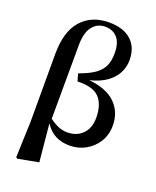

<svg xmlns="http://www.w3.org/2000/svg" viewBox="-183 -924 1013 1244"><g transform="rotate(20 323.5 -302.0)"><path d="M82 208 90.8 -38.1V-506.8Q90.8 -663.1 161.1 -741Q231.4 -818.8 350.1 -818.8Q449.7 -818.8 503.4 -769.8Q557.1 -720.7 557.1 -632.8Q557.1 -588.4 536.6 -546.9Q516.1 -505.4 471.9 -472.9Q427.7 -440.4 356 -422.9Q477.5 -411.1 538.8 -351.1Q600.1 -291 600.1 -198.2Q600.1 -134.3 569.8 -85.4Q539.6 -36.6 489.5 -8.8Q439.5 19 379.9 19Q325.2 19 283 -2.2Q240.7 -23.4 209 -71.8L233.9 188L91.8 214.8ZM212.9 -104V-105Q241.7 -83 272.2 -69.6Q302.7 -56.2 336.9 -56.2Q401.4 -56.2 441.7 -96.9Q481.9 -137.7 481.9 -209Q481.9 -297.4 439.2 -345Q396.5 -392.6 287.1 -389.2L272.9 -439.9Q339.8 -463.4 378.9 -490.7Q418 -518.1 434.6 -554.2Q451.2 -590.3 451.2 -641.1Q451.2 -715.3 419.4 -749.8Q387.7 -784.2 335.9 -784.2Q282.7 -784.2 249.5 -743.4Q216.3 -702.6 214.8 -620.1Z"/></g></svg>

Font: Source Han Serif TW
Style: Bold
Weight: 700
Designer: Ryoko NISHIZUKA Ë•øÂ°öÊ∂ºÂ≠ê (kana & ideographs); Frank Grie√ühammer (Latin, Greek & Cyrillic); Wenlong ZHANG Âº†ÊñáÈæô 
Foundry: Adobe
Version: Version 2.003;hotconv 1.1.1;makeotfexe 2.6.0